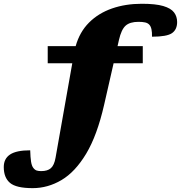

<svg xmlns="http://www.w3.org/2000/svg" viewBox="-189 -767 961 1020"><path d="M364 -209.5Q327 -47.5 268.8 49.5Q210.5 146.5 137.8 189.5Q65 232.5 -15.5 232.5Q-103 232.5 -136 204.5Q-169 176.5 -169 120.5Q-169 76 -135.5 53.8Q-102 31.5 -28.5 31.5Q-27.5 69.5 -24 91.8Q-20.5 114 -12 125Q-3.5 136 6.2 139Q16 142 30 142Q63.5 142 81.2 126.5Q99 111 106 71.5L195 -431H64.5V-522H213Q234 -597 284 -647Q334 -697 406 -722Q478 -747 564.5 -747Q637.5 -747 678.2 -735Q719 -723 735.5 -701.2Q752 -679.5 752 -650Q752 -610 724.8 -591Q697.5 -572 618.5 -572Q620 -618.5 604.5 -635.5Q596.5 -644.5 582.2 -647.8Q568 -651 546.5 -651Q501 -651 478.2 -630.5Q455.5 -610 443 -555L435.5 -522H569.5V-431H414.5Z"/></svg>

Font: Newsreader Caption ExtraBold
Style: Italic
Weight: 800
Italic angle: -17°
Designer: Hugues Gentile
Foundry: Production Type
Version: Version 1.001